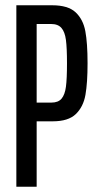

<svg xmlns="http://www.w3.org/2000/svg" viewBox="-20 -708 365 728"><path d="M42 -688H178Q238 -688 266.5 -661.5Q295 -635 303.5 -590Q312 -545 312 -468Q312 -394 304 -348.5Q296 -303 267.5 -275.5Q239 -248 180 -248H119V0H42ZM234 -468Q234 -526 230 -556.5Q226 -587 213 -602Q200 -617 174 -617H119V-319H175Q201 -319 213.5 -334Q226 -349 230 -379Q234 -409 234 -468Z"/></svg>

Font: Saira Ultra Condensed Medium
Style: Regular
Weight: 500
Width: 1
Designer: Hector Gatti with collaboration of the Omnibus-Type team
Foundry: Omnibus-Type
Version: Version 1.001; ttfautohint (v1.8)